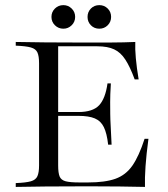

<svg xmlns="http://www.w3.org/2000/svg" viewBox="-20 -736 663 756"><path d="M42 0V-15.1Q82 -16.6 101.6 -22.2Q121.1 -27.8 127.4 -42.5Q133.8 -57.1 133.8 -84.5V-486.8Q133.8 -515.1 127.4 -529.3Q121.1 -543.5 101.6 -549.1Q82 -554.7 42 -556.2V-570.8Q87.4 -569.8 159.4 -569.1Q231.4 -568.4 327.1 -568.4Q364.3 -568.4 416.5 -568.6Q468.8 -568.8 512.7 -570.8Q510.3 -517.1 525.9 -423.3H510.3Q492.2 -472.7 473.6 -501.2Q455.1 -529.8 429.4 -541.7Q403.8 -553.7 363.3 -553.7H209V-294.9H288.6Q345.2 -294.9 370.1 -321.3Q395 -347.7 403.3 -407.7H416.5Q413.6 -359.4 413.8 -334.5Q414.1 -309.6 414.1 -287.1Q414.1 -277.3 414.6 -264.9Q415 -252.4 416.3 -229.7Q417.5 -207 419.4 -166.5H405.8Q400.9 -210.9 388.9 -235.4Q377 -259.8 353.3 -269.8Q329.6 -279.8 288.6 -279.8H209V-84.5Q209 -55.2 214.8 -41Q220.7 -26.9 238.5 -22.2Q256.3 -17.6 292 -17.6H327.1Q394 -17.6 434.8 -32.2Q475.6 -46.9 501.5 -84.2Q527.3 -121.6 549.3 -189.5H564.5Q556.2 -127.4 553 -81.3Q549.8 -35.2 550.8 0Q505.9 -1 451.4 -1.7Q397 -2.4 327.1 -2.4Q231.4 -2.4 159.7 -1.7Q87.9 -1 42 0ZM371.1 -623Q351.1 -623 337.9 -636.5Q324.7 -649.9 324.7 -669.4Q324.7 -689 337.9 -702.4Q351.1 -715.8 371.1 -715.8Q390.6 -715.8 404.1 -702.4Q417.5 -689 417.5 -669.4Q417.5 -649.9 404.1 -636.5Q390.6 -623 371.1 -623ZM229.5 -623Q210 -623 196.3 -636.5Q182.6 -649.9 182.6 -669.4Q182.6 -689 196.3 -702.4Q210 -715.8 229.5 -715.8Q248.5 -715.8 262.2 -702.4Q275.9 -689 275.9 -669.4Q275.9 -649.9 262.2 -636.5Q248.5 -623 229.5 -623Z"/></svg>

Font: Bacasime Antique
Style: Regular
Weight: 400
Designer: The DocRepair Project, Claus Eggers Sørensen
Foundry: Google
Version: Version 2.000